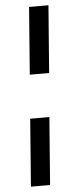

<svg xmlns="http://www.w3.org/2000/svg" viewBox="-60 -744 391 958"><g transform="rotate(-5 135.5 -265.0)"><path d="M98 -375 124 -712H221L195 -375ZM55 182 81 -156H177L151 182Z"/></g></svg>

Font: Muli SemiBold
Style: Italic
Weight: 600
Italic angle: -4.541°
Designer: Vernon Adams
Foundry: Vernon Adams
Version: Version 2.100; ttfautohint (v1.8.1.43-b0c9)